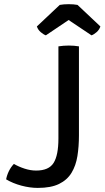

<svg xmlns="http://www.w3.org/2000/svg" viewBox="-20 -910 512 940"><path d="M48 -107.5Q71 -94 100 -84.5Q129 -75 157 -75Q219 -75 242.5 -112.5Q266 -150 266 -232V-683Q277 -685 291 -686Q305 -687 317 -687Q329 -687 342.5 -686Q356 -685 366.5 -683V-247Q366.5 -193 359 -146Q351.5 -99 330.2 -64Q309 -29 269.2 -9.5Q229.5 10 165 10Q126.5 10 84.5 -1.2Q42.5 -12.5 10 -32Q14 -53 23.8 -72.8Q33.5 -92.5 48 -107.5ZM359.5 -886 471.5 -780.5Q466 -764 452.8 -752.5Q439.5 -741 428 -737L316 -812L204.5 -737Q193 -741 179.5 -752.5Q166 -764 160.5 -780.5L272.5 -886Q292 -889.5 316 -889.5Q340.5 -889.5 359.5 -886Z"/></svg>

Font: Signika Negative Light
Style: Regular
Weight: 400
Version: Version 2.001